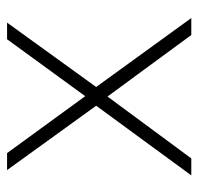

<svg xmlns="http://www.w3.org/2000/svg" viewBox="-29 -532 561 543"><g transform="rotate(-90 251.5 -260.5)"><path d="M42 -521H90L251 -300L412 -521H459L277 -269L472 0H424L250 -237L75 0H27L224 -269Z"/></g></svg>

Font: TypoPRO Montserrat Alternates
Style: Regular
Weight: 275
Designer: Julieta Ulanovsky
Foundry: Julieta Ulanovsky
Version: Version 6.001